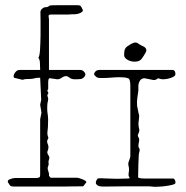

<svg xmlns="http://www.w3.org/2000/svg" viewBox="-20 -720 717 741"><path d="M35 0Q23 0 20 -3Q17 -6 11 -16Q7 -24 18.5 -28.5Q30 -33 39 -33H122Q130 -34 132.5 -36Q135 -38 135 -45V-260L140 -285L135 -316L139 -335L135 -420Q123 -420 118.5 -419Q114 -418 108 -416.5Q102 -415 83 -415Q75 -415 67 -412L34 -420Q30 -428 37.5 -439Q45 -450 55 -450H135Q135 -467 134 -479.5Q133 -492 128 -497Q133 -503 134.5 -528Q136 -553 136.5 -584Q137 -615 136.5 -640.5Q136 -666 136 -673Q136 -680 141.5 -685.5Q147 -691 154 -692Q161 -693 163 -693Q165 -693 171 -698Q172 -699 180 -699.5Q188 -700 210.5 -700Q233 -700 276 -700Q287 -700 290 -698Q293 -696 299 -683Q303 -676 290 -670Q277 -664 261 -665Q254 -665 251.5 -664.5Q249 -664 243.5 -664Q238 -664 223.5 -664Q209 -664 178 -664Q166 -664 167.5 -657Q169 -650 169 -646V-450H291Q298 -450 304.5 -443Q311 -436 309 -430Q308 -425 302 -420Q296 -415 291 -415Q282 -414 269.5 -414Q257 -414 250 -419Q239 -428 231 -426Q223 -424 216.5 -419Q210 -414 201 -414Q194 -415 187 -416Q180 -417 174 -418Q168 -419 167 -412Q166 -408 166 -399.5Q166 -391 166 -378Q166 -374 163.5 -372.5Q161 -371 166 -363Q168 -360 164.5 -356.5Q161 -353 165 -344Q167 -340 165.5 -333.5Q164 -327 163 -320Q161 -296 164 -279.5Q167 -263 165 -230Q164 -220 163 -209.5Q162 -199 167 -188Q167 -188 163.5 -180.5Q160 -173 164 -165Q170 -152 164 -138Q160 -131 166.5 -121.5Q173 -112 169 -104Q166 -97 167.5 -91Q169 -85 166 -79Q162 -71 166 -61Q170 -51 169 -42Q170 -40 172.5 -37Q175 -34 177 -34Q204 -34 212 -34Q220 -34 223 -34Q226 -34 236 -34Q246 -34 276 -34Q284 -34 299.5 -27.5Q315 -21 313 -16L301 -1Q270 -1 254 -0.5Q238 0 225 0Q212 0 192.5 0Q173 0 136.5 0Q100 0 35 0ZM577 1Q561 -1 554.5 -1Q548 -1 542 -1H475L380 0Q364 0 357.5 -4Q351 -8 350 -13Q349 -19 352.5 -24.5Q356 -30 357 -31Q364 -33 396.5 -31Q429 -29 474 -31Q477 -31 479.5 -32Q482 -33 478 -38Q475 -43 476.5 -51.5Q478 -60 478 -66Q478 -73 476 -80Q474 -87 476 -94Q478 -101 480.5 -106.5Q483 -112 483 -119V-392Q483 -400 481 -408.5Q479 -417 474 -418Q463 -422 443 -422Q427 -422 410 -420.5Q393 -419 380 -419Q376 -419 368 -419Q360 -419 355 -421Q351 -423 346.5 -428Q342 -433 343 -435Q348 -450 363 -450H648Q657 -448 657 -433Q657 -426 641 -420Q625 -414 608 -414Q603 -414 598.5 -415.5Q594 -417 590 -418Q582 -411 573 -411L538 -418Q526 -418 520 -408.5Q514 -399 514 -387V-370Q512 -356 510 -342.5Q508 -329 509 -312Q511 -304 512.5 -294.5Q514 -285 517 -275Q517 -263 515 -250.5Q513 -238 517 -223Q519 -217 516.5 -210.5Q514 -204 514 -204Q510 -197 514 -191Q518 -185 517 -177Q516 -170 514.5 -162Q513 -154 516 -150Q521 -143 518 -134.5Q515 -126 515 -108Q515 -108 514 -84.5Q513 -61 513 -35Q513 -35 518 -33Q523 -31 538 -31H648Q652 -31 655 -25.5Q658 -20 657 -14Q657 -10 646 -7Q635 -4 620 -2Q605 0 592.5 0.5Q580 1 577 1ZM500 -482Q486 -482 474.5 -488Q463 -494 460 -502Q458 -508 460 -522.5Q462 -537 476 -544Q485 -551 495 -554.5Q505 -558 512 -553Q517 -549 524 -545.5Q531 -542 537 -539Q549 -530 543 -519Q536 -506 527.5 -494Q519 -482 500 -482Z"/></svg>

Font: Sankofa Display
Style: Regular
Weight: 400
Designer: Batsirai Madzonga
Foundry: Batsirai Madzonga
Version: Version 1.000; ttfautohint (v1.8.4.7-5d5b)